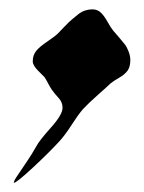

<svg xmlns="http://www.w3.org/2000/svg" viewBox="-20 -446 311 415"><path d="M9.8 -50.8Q9.8 -54.7 16.6 -64.9Q23.4 -75.2 36.1 -93.8Q48.8 -112.3 58.6 -129.9Q64.5 -141.6 89.8 -169.9Q115.2 -198.2 115.2 -212.9Q115.2 -224.6 107.4 -233.4Q96.7 -245.1 91.8 -252.4Q86.9 -259.8 83.5 -266.6Q80.1 -273.4 76.2 -279.3Q74.2 -281.2 62.5 -293Q50.8 -304.7 50.8 -313.5Q50.8 -327.1 58.6 -336.4Q66.4 -345.7 82.5 -356.4Q98.6 -367.2 105.5 -374Q110.4 -378.9 120.1 -389.2Q129.9 -399.4 135.3 -403.8Q140.6 -408.2 148.4 -414.6Q156.2 -420.9 164.1 -423.3Q171.9 -425.8 179.7 -425.8Q190.4 -425.8 197.8 -418.9Q205.1 -412.1 212.4 -398.9Q219.7 -385.7 224.6 -379.9Q226.6 -377.9 237.3 -365.2Q248 -352.5 251 -348.6Q253.9 -344.7 257.8 -335Q261.7 -325.2 261.7 -316.4Q261.7 -301.8 255.9 -293.5Q250 -285.2 237.3 -277.8Q224.6 -270.5 218.8 -265.6Q211.9 -258.8 191.9 -241.2Q171.9 -223.6 159.2 -210Q148.4 -197.3 134.3 -175.3Q120.1 -153.3 108.4 -140.6Q85 -115.2 50.3 -83Q15.6 -50.8 9.8 -50.8Z"/></svg>

Font: Isabella
Style: Medium
Weight: 500
Designer: John Stracke
Version: Version 001.202